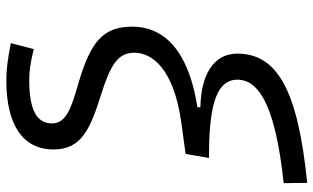

<svg xmlns="http://www.w3.org/2000/svg" viewBox="-218 -570 1021 626"><g transform="rotate(90 293.0 -256.5)"><path d="M241.7 233.9C383.8 233.9 466.8 182.1 466.8 79.6C466.8 -11.2 399.4 -40 289.1 -74.7C189.5 -106 151.4 -130.4 151.4 -183.6C151.4 -240.7 202.6 -311.5 377 -336.4L481.4 -350.6L494.6 -426.8C346.7 -426.8 239.3 -442.9 239.3 -519.5C239.3 -596.7 343.8 -645.5 576.7 -670.4L575.7 -747.1C274.4 -716.8 154.3 -649.9 154.3 -519C154.3 -439.5 227.5 -400.4 329.1 -398.9V-389.2C125 -356.9 66.4 -266.6 66.4 -176.8C66.4 -80.1 117.2 -39.6 256.8 0.5C336.9 23.4 381.8 40.5 381.8 85.4C381.8 139.2 329.1 159.2 240.2 159.2C211.9 159.2 183.6 155.3 139.6 144.5L120.1 219.2C174.8 230 209.5 233.9 241.7 233.9Z"/></g></svg>

Font: Cascadia Code PL SemiLight
Style: Italic
Weight: 350
Italic angle: -10°
Monospace: yes
Designer: Aaron Bell
Foundry: Saja Typeworks
Version: Version 2404.023